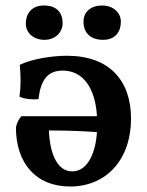

<svg xmlns="http://www.w3.org/2000/svg" viewBox="-20 -670 534 699"><path d="M142 -525C180 -525 208 -551 208 -586C208 -622 188 -650 140 -650C93 -650 74 -618 74 -584C74 -551 101 -525 142 -525ZM355 -525C403 -525 420 -558 420 -591C420 -625 391 -650 352 -650C312 -650 284 -628 284 -591C284 -552 308 -525 355 -525ZM224 -467C173 -467 100 -457 52 -434C56 -394 56 -354 51 -318C71 -309 97 -307 120 -309C128 -377 152 -413 208 -413C283 -413 327 -349 333 -247H58C48 -236 41 -222 38 -206C38 -77 110 9 235 9C369 9 457 -91 457 -238C457 -378 377 -467 224 -467ZM243 -46C193 -46 162 -101 158 -195C238 -195 290 -192 333 -189C327 -101 293 -46 243 -46Z"/></svg>

Font: Vollkorn Semibold
Style: Regular
Weight: 600
Designer: Friedrich Althausen
Foundry: Friedrich Althausen
Version: Version 4.015;PS 004.015;hotconv 1.0.88;makeotf.lib2.5.64775